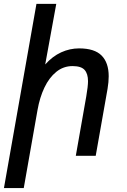

<svg xmlns="http://www.w3.org/2000/svg" viewBox="-38 -810 658 998"><path d="M151.5 -790H254.5L197 -475Q235 -517.5 280 -538Q325 -558.5 373 -558.5Q453.5 -558.5 490.2 -521.2Q527 -484 527 -413.5Q527 -383.5 521 -348L459.5 0H356L410.5 -309.5Q419.5 -362.5 419.5 -387.5Q419.5 -427 401.5 -446.8Q383.5 -466.5 339 -466.5Q291.5 -466.5 254.5 -436.5Q217.5 -406.5 193 -355Q168.5 -303.5 157 -238L85.5 167.5H-17.5Z"/></svg>

Font: JuliaMono MediumItalic
Style: Regular
Weight: 500
Italic angle: -9°
Monospace: yes
Designer: cormullion
Foundry: corm
Version: Version 0.049; ttfautohint (v1.8.4)